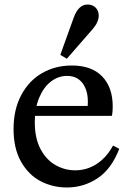

<svg xmlns="http://www.w3.org/2000/svg" viewBox="-20 -820 574 850"><path d="M313 -66Q365 -66 408.5 -94.5Q452 -123 480 -175H482L508 -161Q473 -71 411.5 -30.5Q350 10 276 10Q213 10 159.5 -18Q106 -46 73 -104.5Q40 -163 40 -249Q40 -335 74 -399Q108 -463 166.5 -496.5Q225 -530 298 -530Q386 -530 432.5 -481.5Q479 -433 479 -349Q479 -327 476 -309L474 -307H132L138 -351H383L367 -339Q375 -405 350.5 -444.5Q326 -484 277 -484Q238 -484 205.5 -459Q173 -434 153.5 -387.5Q134 -341 134 -279Q134 -208 159.5 -160Q185 -112 226 -89Q267 -66 313 -66ZM276 -560 247 -577 306 -741Q327 -800 368 -800Q389 -800 403 -786.5Q417 -773 417 -751Q417 -737 410.5 -722Q404 -707 390 -691Z"/></svg>

Font: Minipax
Style: Regular
Weight: 400
Designer: Raphaël Ronot
Foundry: Velvetyne Type Foundry
Version: Version 1.000